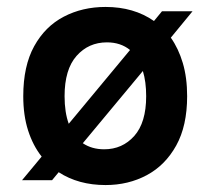

<svg xmlns="http://www.w3.org/2000/svg" viewBox="-20 -519 606 553"><path d="M43.5 0 100 -68Q75 -99.5 61 -143Q47 -186.5 47 -242Q47 -329 78.5 -386Q110 -443 163.8 -471Q217.5 -499 284 -499Q365.5 -499 423.5 -458.5L446.5 -486.5H534.5L472 -410.5Q494 -379.5 506.5 -337.5Q519 -295.5 519 -242Q519 -156.5 487.5 -99.8Q456 -43 402.8 -14.5Q349.5 14 284 14Q206 14 149 -23L130 0ZM166 -242Q166 -195.5 178 -162.5L354.5 -375Q327.5 -397 288 -397Q235 -397 200.5 -358Q166 -319 166 -242ZM280 -89Q332.5 -89 366.8 -127.5Q401 -166 401 -242Q401 -283.5 391.5 -314.5L218.5 -106.5Q244.5 -89 280 -89Z"/></svg>

Font: Karla
Style: Bold
Weight: 700
Designer: Jonathan Pinhorn
Version: Version 2.004; ttfautohint (v1.8.4.7-5d5b);gftools[0.9.33]